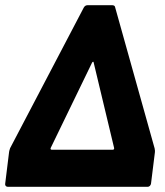

<svg xmlns="http://www.w3.org/2000/svg" viewBox="-22 -720 636 740"><path d="M-2 -12 13 -134Q13 -137 17 -149L301 -691Q306 -700 316 -700H410Q421 -700 422 -691L574 -148Q576 -137 575 -133L560 -12Q559 -7 555.5 -3.5Q552 0 547 0H8Q3 0 0 -3.5Q-3 -7 -2 -12ZM177 -143H413Q418 -143 418 -149L339 -479Q339 -482 337 -482Q335 -482 333 -479L173 -149Q172 -143 177 -143Z"/></svg>

Font: Barlow Semi Condensed ExtraBold
Style: Italic
Weight: 800
Width: 4
Italic angle: -7°
Designer: Jeremy Tribby
Foundry: Tribby Type
Version: Version 1.408